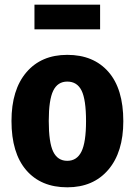

<svg xmlns="http://www.w3.org/2000/svg" viewBox="-20 -782 574 819"><path d="M506 -265Q506 -133 442 -58Q378 17 267 17Q155 17 92 -56Q29 -129 29 -266Q29 -399 92.5 -473.5Q156 -548 267 -548Q379 -548 442.5 -475.5Q506 -403 506 -265ZM188 -266Q188 -174 207 -135Q226 -96 267 -96Q308 -96 327.5 -135.5Q347 -175 347 -265Q347 -357 328 -395.5Q309 -434 267 -434Q226 -434 207 -395Q188 -356 188 -266ZM127 -657V-762H407V-657Z"/></svg>

Font: Fira Sans Condensed
Style: Bold
Weight: 700
Width: 3
Designer: bBox Type GmbH & Carrois Corporate GbR & Edenspiekermann AG
Foundry: bBox Type GmbH & Carrois Corporate GbR & Edenspiekermann AG
Version: Version 4.301